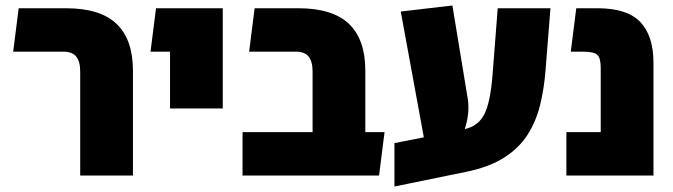

<svg xmlns="http://www.w3.org/2000/svg" viewBox="-20 -639 2449 699"><path d="M272 0V-379Q272 -415 257.5 -433Q243 -451 211 -451H28L48 -609H220Q345 -609 404.5 -552Q464 -495 464 -382V0Z M599 -244V-451H528L548 -609H791V-244Z M863 0V-158H1118V-379Q1118 -415 1103.5 -433Q1089 -451 1057 -451H887L907 -609H1066Q1191 -609 1250.5 -552Q1310 -495 1310 -382V-158H1380L1360 0Z M1416 40V-118L1523 -139L1439 -597L1627 -619L1681 -291Q1693 -233 1672 -169Q1721 -180 1743 -222.5Q1765 -265 1773 -364L1792 -609H1984L1966 -382Q1961 -317 1946.5 -257.5Q1932 -198 1901 -149Q1870 -100 1815 -65Q1760 -30 1675 -13Z M2042 0V-158H2167V-392Q2167 -428 2154.5 -439.5Q2142 -451 2102 -451H2058L2078 -609H2155Q2264 -609 2311.5 -558.5Q2359 -508 2359 -411V0Z"/></svg>

Font: Noto Sans Hebrew SemiCondensed Black
Style: Regular
Weight: 900
Width: 4
Designer: Ben Nathan
Foundry: Google LLC
Version: Version 3.001; ttfautohint (v1.8.4.7-5d5b)